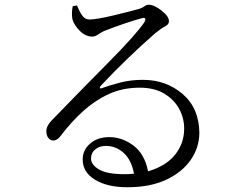

<svg xmlns="http://www.w3.org/2000/svg" viewBox="-20 -761 1040 808"><path d="M503 -28Q524 -28 544 -30Q533 -88 500.5 -117.5Q468 -147 425 -147Q399 -147 381 -132.5Q363 -118 363 -94Q363 -68 396.5 -48Q430 -28 503 -28ZM286 -735 304 -738Q313 -715 325 -697Q337 -679 356 -679Q386 -679 457 -696Q528 -713 567 -724Q583 -730 589.5 -735.5Q596 -741 606 -741Q629 -741 660 -716.5Q691 -692 691 -672Q691 -658 675.5 -650.5Q660 -643 633 -621Q514 -517 404 -400Q399 -395 401 -391Q403 -387 409 -390Q444 -403 487.5 -414Q531 -425 581 -425Q679 -425 748.5 -365.5Q818 -306 819 -201Q818 -138 781.5 -86.5Q745 -35 678 -4Q611 27 516 27Q432 27 380 -4.5Q328 -36 328 -90Q328 -130 359.5 -157Q391 -184 440 -184Q494 -184 541.5 -148.5Q589 -113 603 -40Q678 -62 716 -109Q754 -156 755 -216Q756 -261 735 -301Q714 -341 672 -366.5Q630 -392 568 -392Q496 -392 437.5 -365Q379 -338 330 -293.5Q281 -249 239 -194Q220 -167 201 -170Q192 -170 183.5 -180.5Q175 -191 175 -210Q175 -234 208 -265Q331 -392 441 -503Q551 -614 588 -668Q599 -689 579 -685Q506 -665 417 -630Q403 -623 391.5 -615Q380 -607 368 -607Q340 -607 316 -631Q292 -655 285 -679Q280 -705 286 -735Z"/></svg>

Font: Han-Nom Khai
Style: Regular
Weight: 400
Version: Version 1.200;June 22, 2023;FontCreator 14.0.0.2814 64-bit